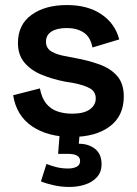

<svg xmlns="http://www.w3.org/2000/svg" viewBox="-20 -528 541 760"><path d="M32 -151 138 -178Q145 -140 163 -118Q181 -96 207.5 -87Q234 -78 265 -78Q312 -78 335.5 -95Q359 -112 359 -138Q359 -165 336.5 -178Q314 -191 268 -200L237 -205Q186 -215 144 -232.5Q102 -250 76.5 -280.5Q51 -311 51 -358Q51 -430 104.5 -469Q158 -508 245 -508Q328 -508 382 -471Q436 -434 452 -372L346 -340Q338 -382 311 -399.5Q284 -417 245 -417Q205 -417 183.5 -403Q162 -389 162 -363Q162 -337 184 -324Q206 -311 243 -305L274 -299Q329 -289 373.5 -273Q418 -257 444 -227Q470 -197 470 -146Q470 -69 414.5 -27.5Q359 14 265 14Q169 14 107 -28Q45 -70 32 -151ZM142 190 164 121Q182 128 203 133.5Q224 139 250 139Q270 139 283.5 132Q297 125 297 109Q297 95 285 88Q273 81 248 81H210L218 -20H297L292 41Q331 41 356.5 61.5Q382 82 382 122Q382 153 364 173Q346 193 317 202.5Q288 212 255 212Q223 212 193.5 205.5Q164 199 142 190Z"/></svg>

Font: Space Grotesk Frontify SemiBold
Style: Regular
Weight: 600
Designer: Florian Karsten
Version: Version 2.000